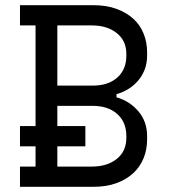

<svg xmlns="http://www.w3.org/2000/svg" viewBox="-20 -720 652 740"><path d="M57 -234H117V-622H57V-700H340Q390 -700 428.5 -686Q467 -672 493.5 -648Q520 -624 533.5 -590.5Q547 -557 547 -518V-506Q547 -477 538 -453Q529 -429 513 -410Q497 -391 475.5 -377.5Q454 -364 429 -357V-345Q479 -331 513 -291.5Q547 -252 547 -195V-183Q547 -144 533.5 -110.5Q520 -77 493.5 -52.5Q467 -28 428.5 -14Q390 0 340 0H57V-78H117V-156H57ZM201 -390H337Q397 -390 432 -421Q467 -452 467 -506V-512Q467 -563 430 -592.5Q393 -622 334 -622H201ZM201 -234H309V-156H201V-78H334Q393 -78 430 -107.5Q467 -137 467 -189V-195Q467 -249 432 -280.5Q397 -312 337 -312H201Z"/></svg>

Font: Space Mono
Style: Regular
Weight: 400
Monospace: yes
Designer: Colophon Foundry / Benjamin Critton
Foundry: Colophon Foundry
Version: Version 1.000;PS 1.003;hotconv 1.0.81;makeotf.lib2.5.63406